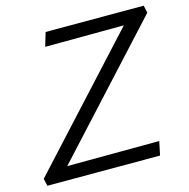

<svg xmlns="http://www.w3.org/2000/svg" viewBox="-103 -801 889 902"><g transform="rotate(-15 341.0 -350.0)"><path d="M18 0 10 -36 560 -635 177 -633 197 -700H674L682 -664L132 -65L580 -67L566 0Z"/></g></svg>

Font: Isabella Sans
Style: Italic
Weight: 400
Italic angle: -12°
Designer: Christian Thalmann (Catharsis Fonts), Cristiano Sobral
Foundry: The Isabella Sans Project Authors
Version: Version 2.026; ttfautohint (v1.8.4.7-5d5b-dirty)